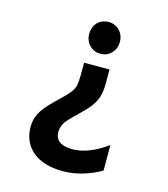

<svg xmlns="http://www.w3.org/2000/svg" viewBox="-114 -849 831 951"><g transform="rotate(15 301.0 -373.5)"><path d="M325.7 -596.7C347.7 -596.7 366.2 -604.5 381.3 -619.6C396.5 -634.8 404.3 -654.8 404.3 -678.7C404.3 -690.4 402.3 -701.2 398.4 -710.9C394 -722.2 387.7 -730.5 381.3 -736.8C376 -742.2 371.6 -745.6 369.1 -747.1C366.7 -748.5 360.4 -752 356 -753.9C350.6 -756.3 344.2 -757.8 341.8 -758.3C336.4 -759.3 331.1 -759.8 325.7 -759.8C306.2 -759.8 285.6 -752.9 270 -737.8C255.4 -723.1 247.1 -702.1 247.1 -678.2C247.1 -655.3 254.9 -634.8 270 -619.6C285.2 -604.5 303.7 -596.7 325.7 -596.7ZM295.9 13.2C332 13.2 362.3 8.3 394.5 -1C428.7 -10.7 459.5 -23.9 491.2 -42V-172.9C458.5 -149.4 431.2 -133.8 399.9 -121.6C370.1 -109.9 342.3 -104 313.5 -104C285.6 -104 262.7 -109.4 247.6 -120.6C232.4 -131.8 225.1 -148.9 225.1 -169.4C225.1 -184.1 229 -198.2 236.3 -211.9C242.7 -223.1 251 -234.4 276.9 -259.8L320.8 -303.2C346.2 -328.1 364.3 -351.1 375 -375.5C385.3 -398.4 390.1 -425.8 390.1 -458V-533.2H259.8V-473.1C259.8 -466.8 259.8 -460 259.3 -453.1C258.8 -451.7 258.8 -450.7 258.8 -450.2C258.8 -429.7 255.9 -412.6 249.5 -398.9C243.2 -385.3 229.5 -368.2 208 -347.2L165 -305.2C132.8 -273.9 113.3 -249 102.5 -228.5C91.3 -207 85.9 -185.1 85.9 -157.7C85.9 -107.4 104.5 -63.5 141.6 -32.7C178.7 -2 231.9 13.2 295.9 13.2Z"/></g></svg>

Font: Hack
Style: Bold
Weight: 700
Monospace: yes
Designer: Christopher Simpkins
Foundry: Christopher Simpkins
Version: Version 2.010